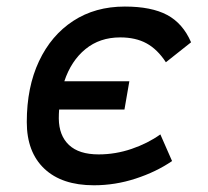

<svg xmlns="http://www.w3.org/2000/svg" viewBox="-20 -547 626 577"><path d="M262.2 9.8Q166 9.8 113.3 -40Q60.5 -89.8 60.5 -180.2Q60.5 -285.2 97.2 -363Q133.8 -440.9 200 -484.1Q266.1 -527.3 355 -527.3Q435.1 -527.3 482.4 -502Q529.8 -476.6 554.2 -419.9L478.5 -359.9Q453.1 -398.9 420.4 -416.7Q387.7 -434.6 341.3 -434.6Q279.8 -434.6 236.8 -399.4Q193.8 -364.3 173.3 -302.7H368.7L354 -217.8H157.7Q156.7 -204.6 156.7 -190.9Q157.2 -139.6 187.3 -111.3Q217.3 -83 276.4 -83Q327.1 -83 375.7 -99.6Q424.3 -116.2 461.9 -143.1L497.1 -63Q449.2 -30.3 387.7 -10.3Q326.2 9.8 262.2 9.8Z"/></svg>

Font: Cascadia Code NF
Style: Italic
Weight: 400
Italic angle: -10°
Monospace: yes
Designer: Aaron Bell
Foundry: Saja Typeworks
Version: Version 2404.023; ttfautohint (v1.8.4)